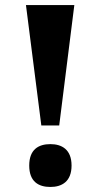

<svg xmlns="http://www.w3.org/2000/svg" viewBox="-20 -734 398 762"><path d="M144 -236H215L275 -714H83ZM180 8C225 8 264 -13 264 -77C264 -141 225 -162 180 -162C133 -162 96 -141 96 -77C96 -13 133 8 180 8Z"/></svg>

Font: Noto Serif Armenian Condensed Black
Style: Regular
Weight: 900
Width: 3
Designer: Monotype Design Team
Foundry: Monotype Imaging Inc.
Version: Version 2.008